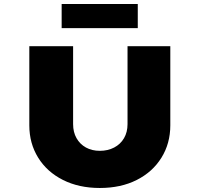

<svg xmlns="http://www.w3.org/2000/svg" viewBox="-20 -930 994 956"><path d="M477 6Q373 6 293.5 -34Q214 -74 170 -145Q126 -216 126 -306V-700H344V-312Q344 -272 361 -242Q378 -212 408 -195.5Q438 -179 477 -179Q517 -179 548.5 -195.5Q580 -212 597.5 -242Q615 -272 615 -312V-700H828V-306Q828 -216 784 -145Q740 -74 661 -34Q582 6 477 6ZM287 -790V-910H666V-790Z"/></svg>

Font: Lexend Giga Black
Style: Regular
Weight: 900
Designer: Bonnie Shaver-Troup, Thomas Jockin
Foundry: Lexend
Version: Version 1.007